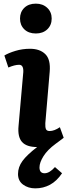

<svg xmlns="http://www.w3.org/2000/svg" viewBox="-20 -794 377 1055"><path d="M90 -692Q90 -728 113.5 -751Q137 -774 177 -774Q215 -774 239.5 -751Q264 -728 264 -692Q264 -656 240 -633Q216 -610 177 -610Q137 -610 113.5 -633Q90 -656 90 -692ZM82 -103 108 -398Q110 -438 85 -438Q61 -438 26 -423L4 -489Q27 -503 65 -514.5Q103 -526 145 -526Q199 -526 229 -496.5Q259 -467 253 -399L229 -117Q228 -95 232.5 -84.5Q237 -74 253 -74Q278 -74 309 -95L330 -37Q321 -30 309 -21Q297 -12 286 -4Q241 29 219 64Q197 99 197 126Q197 158 225 158Q252 158 282 124L321 158Q292 201 255 221Q218 241 174 241Q135 241 107 220.5Q79 200 79 162Q79 124 103.5 90.5Q128 57 184 14Q126 14 101 -14Q76 -42 82 -103Z"/></svg>

Font: Literata 12pt
Style: Bold Italic
Weight: 700
Italic angle: -2°
Designer: Latin by Veronika Burian and Jose Scaglione. Greek by Irene Vlachou. Cyrillic by Vera Evstafieva
Foundry: TypeTogether
Version: Version 3.002